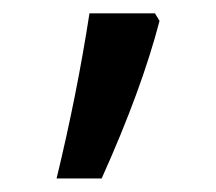

<svg xmlns="http://www.w3.org/2000/svg" viewBox="-20 -136 321 285"><path d="M210 -116.2H112.8C100.4 -35.8 84.1 45.9 64 128.9H130.9C170.6 40.7 199.2 -37.3 216.8 -105Z"/></svg>

Font: Droid Sans Arabic
Style: Regular
Weight: 400
Foundry: Ascender Corporation
Version: Version 1.00